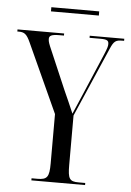

<svg xmlns="http://www.w3.org/2000/svg" viewBox="-60 -876 627 919"><g transform="rotate(5 253.5 -417.0)"><path d="M149 -814H379V-834H149ZM126 0H384V-10H352C308 -10 300 -23 300 -89V-327L445 -661C461 -698 470 -704 502 -704H510V-714H344V-704H397C429 -704 436 -698 436 -682C436 -671 433 -661 420 -630L331 -421C318 -390 302 -353 294 -335C277 -376 263 -406 247 -442L166 -631C155 -656 150 -669 150 -681C150 -697 159 -704 201 -704H221V-714H-3V-704H3C30 -704 42 -697 60 -657L211 -326V-89C211 -23 201 -10 154 -10H126Z"/></g></svg>

Font: Noto Serif Display ExtraCondensed
Style: Regular
Weight: 400
Width: 2
Designer: Monotype Design Team
Foundry: Monotype Imaging Inc.
Version: Version 2.009